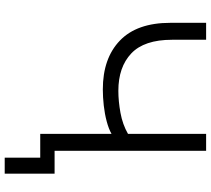

<svg xmlns="http://www.w3.org/2000/svg" viewBox="-60 -685 896 816"><g transform="rotate(90 388.0 -277.0)"><path d="M650 151V0H549V-303Q528 -291 496 -282.5Q464 -274 428.5 -270Q393 -266 360 -266Q228 -266 152.5 -338.5Q77 -411 77 -553V-705H149V-560Q149 -442 207 -387Q265 -332 366 -332Q410 -332 459.5 -341Q509 -350 549 -373V-705H621V-61H718V151Z"/></g></svg>

Font: Nunito Sans 6pt Light
Style: Regular
Weight: 300
Version: Version 3.101;gftools[0.9.27]